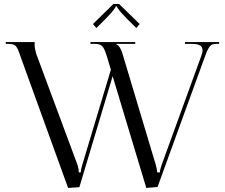

<svg xmlns="http://www.w3.org/2000/svg" viewBox="-20 -929 1121 958"><path d="M574.2 -909.2 676.8 -809.1 660.2 -789.1 610.8 -837.9Q596.7 -852.1 585 -865.7Q573.2 -879.4 567.6 -887.7Q562 -896 562 -897.9H558.1Q558.1 -896 552.5 -887.5Q546.9 -878.9 535.2 -865.2Q523.4 -851.6 509.8 -837.9L460.9 -789.1L443.8 -809.1L545.9 -909.2ZM8.8 -719.2H152.8V-705.1Q152.8 -688.5 160.2 -662.1L367.2 -105Q373 -87.4 373 -68.8H382.8Q382.8 -80.6 390.1 -105L533.2 -581.1L513.2 -647.9Q502 -685.1 491 -697.5Q480 -710 454.1 -710H431.2V-719.2H654.8V-710H560.1V-708Q569.8 -704.6 578.4 -690.9Q586.9 -677.2 590.8 -662.1L757.8 -105Q764.2 -79.6 764.2 -68.8H777.8Q777.8 -82 787.1 -107.9L983.9 -648.9Q990.7 -666.5 990.7 -678.2Q990.7 -710 940.9 -710H902.8V-719.2H1073.2V-710H1058.1Q1046.4 -710 1038.1 -706.3Q1029.8 -702.6 1023.4 -692.9Q1017.1 -683.1 1013.2 -674.6Q1009.3 -666 1002.9 -647.9L766.1 3.9L710 8.8L542 -548.8L376 4.9L319.8 8.8L82 -647.9Q69.8 -686.5 59.8 -698.2Q49.8 -710 23.9 -710H8.8Z"/></svg>

Font: FoglihtenNo07calt
Style: Regular
Weight: 500
Designer: gluk (gluksza@wp.pl)
Foundry: gluk (gluksza@wp.pl)
Version: Version 0.844